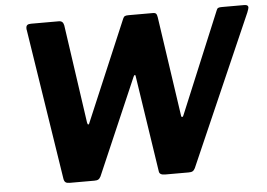

<svg xmlns="http://www.w3.org/2000/svg" viewBox="-52 -811 1224 880"><g transform="rotate(-5 560.0 -371.0)"><path d="M1000 -742C983 -742 978 -740 974 -729L781 -265C779 -259 777 -256 774 -256C771 -256 769 -258 769 -263L702 -721C699 -736 697 -742 681 -742H571C554 -742 549 -740 544 -729L349 -269C347 -262 345 -259 342 -259C340 -259 338 -262 337 -269L272 -721C269 -734 264 -742 248 -742H121C104 -742 98 -736 98 -723C98 -719 98 -716 99 -714L207 -20C210 -5 217 0 234 0H347C364 0 370 -4 377 -17L568 -459C570 -464 572 -466 574 -466C577 -466 578 -464 578 -459L645 -18C646 -5 656 0 673 0H781C798 0 804 -4 811 -17L1113 -707C1118 -719 1120 -727 1120 -730C1120 -738 1114 -742 1102 -742Z"/></g></svg>

Font: Libre Franklin
Style: Bold Italic
Weight: 700
Italic angle: -8°
Designer: Pablo Impallari, Rodrigo Fuenzalida
Foundry: Impallari Type
Version: Version 1.002; ttfautohint (v1.5)